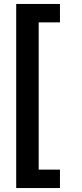

<svg xmlns="http://www.w3.org/2000/svg" viewBox="-20 -864 419 978"><path d="M285.4 -750H177.1V0H285.4V93.8H62.5V-843.8H285.4Z"/></svg>

Font: Vladivostok Bold
Style: Regular
Weight: 700
Width: 4
Designer: Michael Sharanda
Foundry: Michael Sharanda
Version: Version 1.005